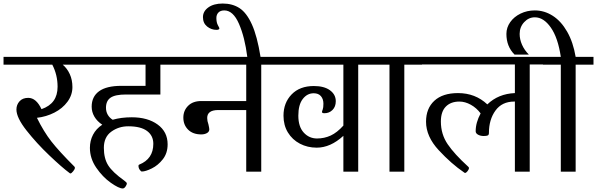

<svg xmlns="http://www.w3.org/2000/svg" viewBox="-33 -972 3380 1087"><path d="M360 7Q318 -24 246 -92.5Q174 -161 117 -233.5Q60 -306 60 -352Q60 -379 77.5 -398.5Q95 -418 127 -418Q172 -418 202 -354Q248 -370 270.5 -401.5Q293 -433 293 -481Q293 -548 263 -606H-13V-650H439V-606H322Q347 -585 362 -552.5Q377 -520 377 -479Q377 -434 349 -396Q321 -358 275 -334.5Q229 -311 176 -305Q215 -226 258 -171Q301 -116 387 -30Q391 -27 391 -22Q391 -14 381 -2Q371 10 366 10Q363 10 360 7Z M567 -362Q567 -340 577 -322.5Q587 -305 605 -294Q653 -308 713 -308Q803 -308 859.5 -267Q916 -226 916 -155Q916 -105 889 -70.5Q862 -36 826.5 -18.5Q791 -1 770 -1Q765 -1 758 -11Q751 -21 751 -33Q751 -39 755 -40Q835 -72 835 -158Q835 -204 799.5 -230.5Q764 -257 693 -257Q639 -257 597 -226.5Q555 -196 555 -135Q555 -75 579.5 -36Q604 3 670 50Q685 61 685 66Q685 74 677.5 84.5Q670 95 662 95Q640 95 594 62.5Q548 30 512 -22.5Q476 -75 476 -135Q476 -175 493.5 -209Q511 -243 546 -266Q517 -285 501.5 -311.5Q486 -338 486 -368Q486 -425 528 -455.5Q570 -486 654 -486H791V-606H413V-650H984V-606H875V-437H681Q619 -437 593 -419Q567 -401 567 -362Z M1546 -650V-606H1446V0H1361V-349H1203Q1140 -349 1140 -304Q1140 -287 1147 -268Q1152 -246 1152 -240Q1152 -226 1138.5 -218.5Q1125 -211 1107 -211Q1059 -211 1032 -238Q1005 -265 1005 -306Q1005 -346 1032 -373Q1059 -400 1107 -400H1361V-606H958V-650Z M1237 -913Q1215 -913 1203.5 -901Q1192 -889 1192 -870Q1192 -845 1200.5 -829.5Q1209 -814 1209 -812Q1209 -803 1193 -803Q1163 -803 1139.5 -822Q1116 -841 1116 -875Q1116 -908 1146.5 -930Q1177 -952 1228 -952Q1283 -952 1323 -926Q1363 -900 1393 -834Q1423 -768 1442 -650H1367Q1353 -761 1320 -837Q1287 -913 1237 -913Z M1911 -203Q1838 -136 1760 -136Q1708 -136 1665 -158.5Q1622 -181 1597 -222Q1572 -263 1572 -317Q1572 -390 1618 -437.5Q1664 -485 1744 -485Q1802 -485 1835 -461Q1868 -437 1868 -399Q1868 -368 1849.5 -349.5Q1831 -331 1804 -331Q1797 -331 1793.5 -332.5Q1790 -334 1790 -339Q1790 -342 1794 -352Q1798 -362 1798 -385Q1798 -411 1784 -427.5Q1770 -444 1743 -444Q1706 -444 1681 -411.5Q1656 -379 1656 -317Q1656 -255 1686.5 -221.5Q1717 -188 1762 -188Q1803 -188 1839 -204.5Q1875 -221 1911 -261V-606H1521V-650H2097V-606H1995V0H1911Z M2172 0V-606H2071V-650H2356V-606H2256V0Z M3067 -607H2966V0H2882V-397H2878Q2809 -397 2772 -346Q2735 -295 2735 -219Q2735 -208 2728 -205Q2721 -202 2705 -202Q2687 -202 2673.5 -209.5Q2660 -217 2660 -229Q2660 -278 2688 -330Q2665 -361 2632.5 -379Q2600 -397 2568 -397Q2519 -397 2491 -368.5Q2463 -340 2463 -284Q2463 -212 2501.5 -155.5Q2540 -99 2617 -29Q2622 -25 2622 -21Q2622 -13 2614 -3Q2606 7 2600 7Q2597 7 2594 4Q2523 -44 2451 -121.5Q2379 -199 2379 -283Q2379 -358 2426 -401.5Q2473 -445 2560 -445Q2658 -445 2726 -381Q2788 -441 2882 -445V-607H2331V-650H3067Z M3142 -606H3041V-650H3142Q3126 -758 3085.5 -816Q3045 -874 2995 -874Q2960 -874 2934.5 -846.5Q2909 -819 2909 -780Q2909 -749 2922.5 -718.5Q2936 -688 2961 -663H2880Q2834 -709 2834 -780Q2834 -816 2855.5 -846.5Q2877 -877 2914 -895Q2951 -913 2995 -913Q3049 -913 3096.5 -882.5Q3144 -852 3178 -792.5Q3212 -733 3226 -650H3327V-606H3226V0H3142Z"/></svg>

Font: Kurale
Style: Regular
Weight: 400
Designer: Eduardo Rodriguez Tunni
Foundry: Eduardo Rodriguez Tunni
Version: Version 2.000